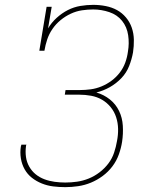

<svg xmlns="http://www.w3.org/2000/svg" viewBox="-20 -763 640 791"><path d="M249 8Q224 8 199.5 5Q175 2 152.5 -7Q130 -16 111.5 -30.5Q93 -45 81.5 -65.5Q70 -86 66 -110.5Q62 -135 66 -160Q67 -161 67 -163Q67 -165 68 -167H89Q88 -166 87.5 -164Q87 -162 87 -160Q84 -138 87 -116.5Q90 -95 100.5 -76.5Q111 -58 127 -45Q143 -32 163 -24.5Q183 -17 205 -14Q227 -11 249 -11Q273 -11 297.5 -14.5Q322 -18 345.5 -27.5Q369 -37 390 -53Q411 -69 426.5 -89.5Q442 -110 450 -134Q458 -158 462 -182Q467 -207 466.5 -232Q466 -257 458.5 -280Q451 -303 436 -321.5Q421 -340 400.5 -352Q380 -364 355.5 -368.5Q331 -373 305 -373H247L250 -392H309Q331 -392 353.5 -395Q376 -398 398 -407Q420 -416 439.5 -430.5Q459 -445 473.5 -464Q488 -483 496 -505Q504 -527 507 -550Q513 -584 508 -618Q503 -652 483 -677Q463 -702 430.5 -713Q398 -724 364 -724Q341 -724 317.5 -720.5Q294 -717 271.5 -706.5Q249 -696 229.5 -680Q210 -664 196 -643.5Q182 -623 174.5 -600.5Q167 -578 163 -554H142L172 -735H193L178 -646Q192 -670 213.5 -689.5Q235 -709 259.5 -721.5Q284 -734 311 -738.5Q338 -743 364 -743Q390 -743 415.5 -738Q441 -733 462 -721.5Q483 -710 499 -691Q515 -672 523 -648.5Q531 -625 531.5 -599Q532 -573 528 -547Q523 -519 512 -491Q501 -463 480 -441Q459 -419 432.5 -404Q406 -389 377 -382Q408 -373 432.5 -353.5Q457 -334 470.5 -306Q484 -278 486 -245Q488 -212 483 -179Q479 -153 469.5 -126.5Q460 -100 443 -77.5Q426 -55 403 -38Q380 -21 354.5 -10.5Q329 0 302 4Q275 8 249 8Z"/></svg>

Font: Iosevka Curly Slab ThExObl
Style: Regular
Weight: 100
Width: 7
Italic angle: -9°
Monospace: yes
Designer: Belleve Invis
Foundry: Belleve Invis
Version: Version 11.1.0; ttfautohint (v1.8.3)